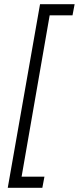

<svg xmlns="http://www.w3.org/2000/svg" viewBox="-20 -740 376 916"><path d="M17 156H182L192 103H83L217 -667H326L336 -720H171Z"/></svg>

Font: Fixel Display Light
Style: Italic
Weight: 300
Italic angle: -10°
Designer: AlfaBravo + MacPaw
Foundry: Kyrylo Tkachov, Marchela Mozhyna, Serhii Makarenko, Maria Weinstein, Zakhar Kryvoshyya
Version: Version 1.210;Glyphs 3.2 (3217)